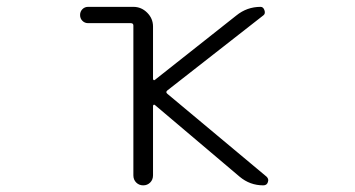

<svg xmlns="http://www.w3.org/2000/svg" viewBox="-20 -565 1040 563"><path d="M371.1 -490.2Q371.1 -497.1 363.3 -497.1H238.3Q228.5 -497.1 221.7 -503.9Q214.8 -510.7 214.8 -521Q214.8 -531.2 221.7 -538.1Q228.5 -544.9 238.3 -544.9H371.1Q394.5 -544.9 411.6 -527.8Q428.7 -510.7 428.7 -487.3V-334Q428.7 -331.1 430.7 -330.1Q432.6 -329.1 434.6 -331.1L672.9 -519.5Q704.1 -544.9 744.1 -544.9Q752 -544.9 755.4 -535.2Q758.8 -525.4 752.9 -520.5L470.7 -299.8Q464.8 -294.9 470.7 -290L761.7 -46.9Q766.6 -42 766.6 -36.1Q766.6 -34.2 765.6 -31.2Q762.7 -21.5 752 -21.5Q712.9 -21.5 682.6 -46.9L434.6 -256.8Q432.6 -258.8 430.7 -257.8Q428.7 -256.8 428.7 -253.9V-50.8Q428.7 -38.1 420.4 -29.8Q412.1 -21.5 399.9 -21.5Q387.7 -21.5 379.4 -29.8Q371.1 -38.1 371.1 -50.8Z"/></svg>

Font: Rounded Mgen+ 1m light
Style: Regular
Weight: 200
Designer: [Source Han Sans]
Ryoko NISHIZUKA  (kana & ideographs); Paul D. Hunt (Latin, Greek & Cyrillic); Wenlong ZHANG  (bopomofo
Version: Version 1.059.20150602